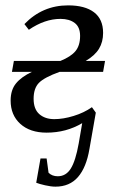

<svg xmlns="http://www.w3.org/2000/svg" viewBox="-20 -489 430 722"><path d="M24.9 -218.8 32.2 -259.8H207Q246.6 -275.9 263.9 -296.9Q281.2 -317.9 281.2 -354Q281.2 -387.2 261 -402.6Q240.7 -418 207.5 -418Q148.4 -418 88.4 -377L71.8 -398.4Q139.6 -468.8 236.3 -468.8Q299.3 -468.8 333.5 -442.9Q367.7 -417 367.7 -365.2Q367.7 -331.1 352.3 -305.7Q336.9 -280.3 302.2 -259.8H375L367.7 -218.8H204.1Q146 -197.8 126.2 -177.2Q106.4 -156.7 106.4 -117.7Q106.4 -78.6 127.9 -59.8Q149.4 -41 184.1 -41Q217.8 -41 256.8 -53Q295.9 -64.9 325.7 -85.9L340.3 -65.4L316.4 70.8Q304.7 140.6 273.2 176.8Q241.7 212.9 188.5 212.9Q172.4 212.9 149.7 207.8Q127 202.6 116.2 198.2L132.3 106.9H155.3L162.6 160.6Q175.8 173.8 197.3 173.8Q228 173.8 246.1 145Q264.2 116.2 275.9 50.8L289.1 -25.9Q229 9.8 155.3 9.8Q92.8 9.8 56.4 -23.2Q20 -56.2 20 -110.8Q20 -150.9 40.3 -175.5Q60.5 -200.2 100.1 -218.8Z"/></svg>

Font: Liberation Serif
Style: Italic
Weight: 400
Italic angle: -16.333°
Designer: Steve Matteson
Foundry: Ascender Corporation
Version: Version 2.1.5